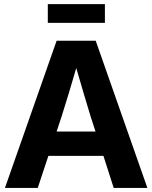

<svg xmlns="http://www.w3.org/2000/svg" viewBox="-20 -929 753 949"><path d="M4.4 0 259.8 -727.5H453.1L708.5 0H542L491.2 -158.7H219.2L166.5 0ZM259.8 -278.8H452.1L427.7 -354Q410.6 -409.7 393.6 -467.3Q376.5 -524.9 356.9 -592.8Q337.4 -524.9 319.8 -467.3Q302.2 -409.7 284.7 -354ZM498.5 -908.7V-815.9H216.3V-908.7Z"/></svg>

Font: Inter Display
Style: Bold
Weight: 700
Designer: Rasmus Andersson
Foundry: rsms
Version: Version 4.001;git-9221beed3